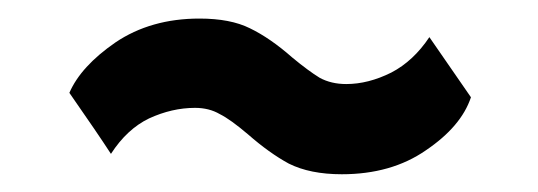

<svg xmlns="http://www.w3.org/2000/svg" viewBox="-20 -374 594 212"><path d="M298.8 -193.4Q277.3 -205.1 253.9 -225.6Q234.4 -242.2 222.7 -248Q210.9 -254.9 195.3 -254.9Q169.9 -254.9 144.5 -243.2Q120.1 -231.4 102.5 -204.1Q87.9 -226.6 56.6 -271.5Q69.3 -300.8 107.4 -327.1Q146.5 -353.5 200.2 -353.5Q234.4 -353.5 255.9 -342.8Q278.3 -332 302.7 -310.5Q320.3 -295.9 333 -288.1Q345.7 -281.2 362.3 -281.2Q386.7 -281.2 412.1 -293.9Q436.5 -306.6 454.1 -333Q469.7 -310.5 500 -266.6Q489.3 -234.4 450.2 -208Q412.1 -181.6 357.4 -181.6Q322.3 -181.6 298.8 -193.4Z"/></svg>

Font: Alata=Ham
Style: Regular
Weight: 400
Designer: Spyros Zevelakis, Eben Sorkin
Version: Version 1.004